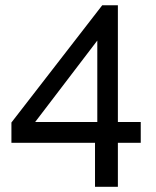

<svg xmlns="http://www.w3.org/2000/svg" viewBox="-20 -591 598 738"><path d="M23.9 -42V-120.1L373 -570.8H433.1V-122.1H521V-42H433.1V127H345.2V-42ZM115.2 -122.1H354V-435.1Z"/></svg>

Font: Raleway Medium
Style: Regular
Weight: 500
Designer: Matt McInerney, Pablo Impallari, Rodrigo Fuenzalida
Foundry: Matt McInerney, Pablo Impallari, Rodrigo Fuenzalida
Version: Version 3.000g; ttfautohint (v1.5) -l 8 -r 28 -G 28 -x 14 -D